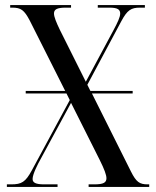

<svg xmlns="http://www.w3.org/2000/svg" viewBox="-20 -734 614 754"><path d="M7 0H206V-10H153C120 -10 108 -17 108 -31C108 -50 128 -89 141 -112L259 -330L371 -107C390 -69 398 -47 398 -34C398 -17 386 -10 351 -10H328V0H566V-10H560C528 -10 515 -19 494 -61L341 -367H501V-377H335L323 -401L456 -650C480 -695 495 -704 530 -704H549V-714H364V-704H410C441 -704 452 -697 452 -681C452 -667 442 -646 426 -616L317 -413L215 -617C201 -646 192 -668 192 -681C192 -697 204 -704 238 -704H259V-714H20V-704H28C62 -704 75 -695 97 -653L236 -377H81V-367H241L254 -341L105 -65C80 -19 65 -10 24 -10H7Z"/></svg>

Font: Noto Serif Display Condensed
Style: Regular
Weight: 400
Width: 3
Designer: Monotype Design Team
Foundry: Monotype Imaging Inc.
Version: Version 2.009